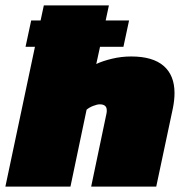

<svg xmlns="http://www.w3.org/2000/svg" viewBox="-31 -694 688 714"><path d="M-11 0 99 -520H64L85 -618H120L132 -674H374L362 -618H449L428 -520H341L327 -456Q350 -467 385 -475.5Q420 -484 457 -484Q537 -484 577.5 -449Q618 -414 618 -348Q618 -322 612 -292L550 0H308L365 -272Q366 -276 366 -279Q366 -282 366 -284Q366 -306 340 -306Q330 -306 315 -300Q300 -294 291 -286L231 0Z"/></svg>

Font: Kanit Black
Style: Italic
Weight: 900
Italic angle: -12°
Designer: Katatrad Team
Foundry: CadsonDemak
Version: Version 2.000; ttfautohint (v1.8.3)